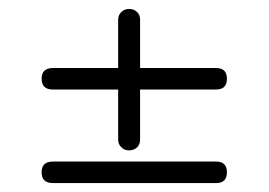

<svg xmlns="http://www.w3.org/2000/svg" viewBox="-20 -540 600 429"><path d="M98 -340Q73 -340 73 -364Q73 -388 98 -388H244V-496Q244 -506 251 -513Q258 -520 268 -520Q279 -520 286 -513.5Q293 -507 293 -496V-388H463Q487 -388 487 -364Q487 -340 463 -340H293V-228Q293 -217 286 -210.5Q279 -204 268 -204Q258 -204 251 -211Q244 -218 244 -228V-340ZM98 -131Q73 -131 73 -155Q73 -179 98 -179H463Q487 -179 487 -155Q487 -131 463 -131Z"/></svg>

Font: Jura
Style: Regular
Weight: 400
Designer: Daniel Johnson, Alexei Vanyashin
Foundry: Daniel Johnson
Version: Version 5.103